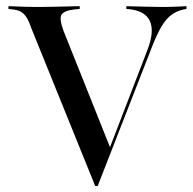

<svg xmlns="http://www.w3.org/2000/svg" viewBox="-20 -591 623 621"><path d="M287.9 10.5 80.6 -501.6Q73.4 -523.4 65.3 -535.5Q57.3 -547.6 47.2 -553.2Q37.1 -558.9 21 -560.5L7.3 -562.1V-571Q17.7 -571 31.9 -570.2Q46 -569.4 62.9 -569Q79.8 -568.5 99.2 -568.5H106.5H107.3Q128.2 -568.5 147.6 -569Q166.9 -569.4 183.9 -569.8Q200.8 -570.2 214.1 -570.6Q227.4 -571 237.9 -571V-562.1L220.2 -560.5Q187.1 -556.5 179 -543.5Q171 -530.6 185.5 -491.1L337.9 -109.7L326.6 -91.1L457.3 -430.6Q479.8 -489.5 464.9 -522.6Q450 -555.6 398.4 -561.3L388.7 -562.1V-571Q418.5 -570.2 449.2 -569.4Q479.8 -568.5 504 -568.5Q529.8 -568.5 548.8 -569.4Q567.7 -570.2 583.1 -571V-562.1L574.2 -560.5Q551.6 -555.6 534.7 -543.1Q517.7 -530.6 502.8 -506Q487.9 -481.5 471 -437.9L296 10.5Z"/></svg>

Font: Playfair 144pt SemiCondensed Medium
Style: Regular
Weight: 500
Width: 4
Designer: Claus Eggers Sørensen
Foundry: Claus Eggers Sørensen
Version: Version 2.203